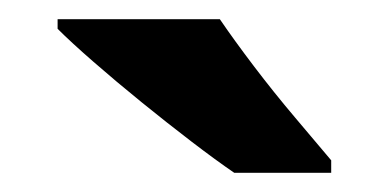

<svg xmlns="http://www.w3.org/2000/svg" viewBox="-20 -786 405 200"><path d="M209 -766Q224 -744 244.5 -717Q265 -690 287 -664Q309 -638 325 -619V-606H224Q205 -619 179.5 -638.5Q154 -658 127.5 -679.5Q101 -701 77.5 -721.5Q54 -742 40 -756V-766Z"/></svg>

Font: Noto Sans Lao
Style: Bold
Weight: 700
Designer: Monotype Design Team
Foundry: Monotype Imaging Inc.
Version: Version 2.003